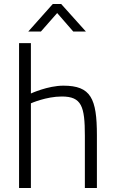

<svg xmlns="http://www.w3.org/2000/svg" viewBox="-20 -937 573 957"><path d="M184 -780 265 -872 345 -780H408L285 -917H243L121 -780ZM134 -422C134 -422 210 -456 288 -456C387 -456 403 -407 403 -260V0H463V-263C463 -446 433 -510 296 -510C218 -510 134 -471 134 -471V-722H75V0H134Z"/></svg>

Font: RazerF5 Light
Style: Regular
Weight: 300
Foundry: Razer Inc.
Version: Version 2